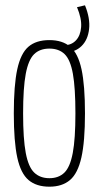

<svg xmlns="http://www.w3.org/2000/svg" viewBox="-20 -693 371 723"><path d="M32 -266Q32 -372 45 -432Q58 -492 87 -517Q116 -542 166 -542Q215 -542 244.5 -517Q274 -492 287 -432Q300 -372 300 -266Q300 -160 286.5 -100Q273 -40 243.5 -15Q214 10 166 10Q117 10 87.5 -15Q58 -40 45 -100Q32 -160 32 -266ZM67 -266Q67 -170 77 -117Q87 -64 109 -43Q131 -22 166 -22Q201 -22 222.5 -43Q244 -64 254 -117Q264 -170 264 -266Q264 -362 254.5 -415Q245 -468 223.5 -489Q202 -510 166 -510Q130 -510 108.5 -489Q87 -468 77 -415Q67 -362 67 -266ZM219 -496V-523H223Q249 -523 266 -541Q283 -559 285.5 -591Q288 -623 270 -666L300 -673Q320 -624 315.5 -583.5Q311 -543 287 -519.5Q263 -496 226 -496Z"/></svg>

Font: Georama Condensed ExtraLight
Style: Regular
Weight: 200
Width: 3
Designer: Jean-Baptiste Levee
Foundry: Production Type
Version: Version 1.000